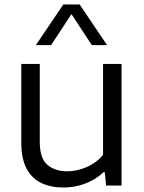

<svg xmlns="http://www.w3.org/2000/svg" viewBox="-20 -828 644 857"><path d="M263 9Q207.5 9 165.2 -10.8Q123 -30.5 99 -74.8Q75 -119 75 -191.5V-542.5H157.5V-195.5Q157.5 -121.5 191.2 -92.5Q225 -63.5 279.5 -63.5Q306.5 -63.5 335.5 -71.2Q364.5 -79 391.5 -95Q418.5 -111 440 -136.5V-542.5H522.5V0H453.5L447.5 -59.5H442.5Q406.5 -26 360 -8.5Q313.5 9 263 9ZM140 -626.5 262.5 -808H335.5L458 -626.5H390L289.5 -779.5H308.5L208 -626.5Z"/></svg>

Font: Encode Sans SemiExpanded
Style: Regular
Weight: 400
Width: 6
Designer: Multiple Designers
Foundry: Impallari Type
Version: Version 3.002